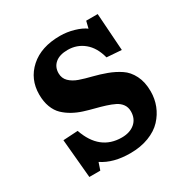

<svg xmlns="http://www.w3.org/2000/svg" viewBox="-131 -633 730 756"><g transform="rotate(-30 234.5 -255.5)"><path d="M63 14.2 46.9 -162.1 113.8 -166Q151.9 -56.2 252 -56.2Q289.1 -56.2 311.5 -75.4Q334 -94.7 334 -127.9Q334 -146.5 324.5 -159.9Q314.9 -173.3 298.6 -181.4Q282.2 -189.5 261.5 -196Q240.7 -202.6 217.3 -208.5Q193.8 -214.4 170.7 -221.7Q147.5 -229 126.7 -240.5Q106 -252 89.6 -267.6Q73.2 -283.2 63.7 -308.1Q54.2 -333 54.2 -365.2Q54.2 -435.1 104.2 -480Q154.3 -524.9 240.2 -524.9Q271.5 -524.9 302.7 -515.9Q334 -506.8 352.1 -493.2L359.9 -524.9H412.1L423.8 -355L356.9 -359.9Q343.8 -410.2 312.3 -436Q280.8 -461.9 238.8 -461.9Q202.1 -461.9 182.1 -445.1Q162.1 -428.2 162.1 -399.9Q162.1 -377 177.5 -361.8Q192.9 -346.7 217.5 -338.1Q242.2 -329.6 272 -322.3Q301.8 -314.9 331.3 -304Q360.8 -293 385.5 -276.6Q410.2 -260.3 425.5 -230Q440.9 -199.7 440.9 -157.2Q440.9 -123.5 429.2 -93.5Q417.5 -63.5 394.8 -39.1Q372.1 -14.6 334.7 -0.2Q297.4 14.2 250 14.2Q173.3 14.2 124 -19L112.8 14.2Z"/></g></svg>

Font: Literata Book SemiBold
Style: Regular
Weight: 600
Designer: Latin by Veronika Burian and Jose Scaglione. Greek by Irene Vlachou. Cyrillic by Vera Evstafieva
Foundry: TypeTogether
Version: Version 2.003;PS 002.003;hotconv 1.0.88;makeotf.lib2.5.64775